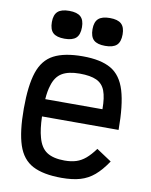

<svg xmlns="http://www.w3.org/2000/svg" viewBox="-94 -923 788 1005"><g transform="rotate(10 300.0 -420.0)"><path d="M303 14Q206 14 149.5 -15.5Q93 -45 69.5 -116Q46 -187 46 -309Q46 -432 69.5 -502.5Q93 -573 149.5 -602.5Q206 -632 303 -632Q399 -632 453.5 -600.5Q508 -569 531 -493Q554 -417 554 -285H147Q149 -217 161 -175Q175 -122 209 -100Q243 -78 303 -78Q338 -78 364.5 -86.5Q391 -95 414 -114.5Q437 -134 462 -168L542 -115Q509 -66 476 -38Q443 -10 402 2Q361 14 303 14ZM148 -377H452Q452 -439 438.5 -474.5Q425 -510 392.5 -525Q360 -540 303 -540Q243 -540 209 -519.5Q175 -499 161 -451Q151 -421 148 -377ZM408 -706Q366 -706 347 -723.5Q328 -741 328 -781Q328 -819 347 -836.5Q366 -854 408 -854Q450 -854 469 -836.5Q488 -819 488 -781Q488 -741 469 -723.5Q450 -706 408 -706ZM192 -706Q150 -706 131 -723.5Q112 -741 112 -781Q112 -819 131 -836.5Q150 -854 192 -854Q234 -854 253 -836.5Q272 -819 272 -781Q272 -741 253 -723.5Q234 -706 192 -706Z"/></g></svg>

Font: Victor Mono Thin
Style: Bold
Weight: 700
Monospace: yes
Version: Version 1.561;gftools[0.9.30]